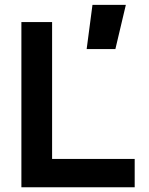

<svg xmlns="http://www.w3.org/2000/svg" viewBox="-20 -786 626 806"><path d="M69.8 0H545.4V-118.7H198.7V-693.4H69.8ZM343.8 -580.1H464.4L508.3 -765.6H368.2Z"/></svg>

Font: Cascadia Mono NF
Style: Bold
Weight: 700
Monospace: yes
Designer: Aaron Bell
Foundry: Saja Typeworks
Version: Version 2404.023